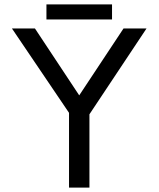

<svg xmlns="http://www.w3.org/2000/svg" viewBox="-20 -852 720 872"><path d="M293.5 0H386.2V-361.3H293.5ZM368.7 -306.6 645.5 -722.7H541L339.8 -418.9L138.7 -722.7H34.2L303.2 -325.2ZM190.9 -763.7H488.8V-832H190.9Z"/></svg>

Font: Giphurs
Style: Regular
Weight: 400
Version: Version 2.010